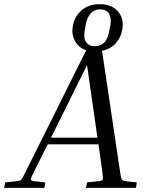

<svg xmlns="http://www.w3.org/2000/svg" viewBox="-66 -902 714 922"><path d="M152 -26 147 0H-46L-41 -26L14 -32Q25 -33 31 -35.5Q37 -38 42.5 -48Q48 -58 59 -81L348 -661Q311 -673 294 -705Q277 -737 283 -771L285 -782Q293 -824 326.5 -853Q360 -882 413 -882Q454 -882 480 -865Q506 -848 516.5 -821.5Q527 -795 522 -766L520 -755Q514 -721 489 -693.5Q464 -666 424 -658L510 -81Q515 -47 519 -40.5Q523 -34 537 -32L591 -26L587 0H347L352 -26L408 -32Q425 -34 427.5 -40.5Q430 -47 425 -81L407 -209H163L99 -81Q82 -47 82 -40.5Q82 -34 98 -32ZM389 -680Q447 -680 459 -755L464 -780Q470 -817 457 -837Q444 -857 415 -857Q359 -857 345 -781L341 -756Q334 -720 347.5 -700Q361 -680 389 -680ZM179 -241H402L352 -589Z"/></svg>

Font: Inria Serif
Style: Italic
Weight: 400
Italic angle: -10°
Designer: Black Foundry Team
Foundry: Black Foundry
Version: Version 1.000; ttfautohint (v1.8.3)